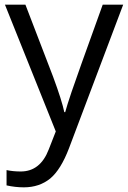

<svg xmlns="http://www.w3.org/2000/svg" viewBox="-20 -555 544 815"><path d="M216.8 2.9 187 79.1C163.1 141.6 123.5 172.9 67.9 172.9C45.9 172.9 25.9 170.9 7.8 167V231.9C31.7 237.3 56.2 240.2 81.1 240.2C125.5 240.2 162.6 227.5 193.4 202.6C223.6 177.2 250 134.3 272.9 74.2L502.9 -535.2H416C341.3 -328.1 296.9 -204.6 283.7 -164.6C270 -124 261.2 -95.7 256.8 -79.1H252.9C246.6 -109.9 231 -160.2 205.1 -230L87.9 -535.2H1Z"/></svg>

Font: Samim
Style: Regular
Weight: 400
Foundry: DejaVu fonts team - Redesigned by Saber Rastikerdar
Version: Version 4.0.5